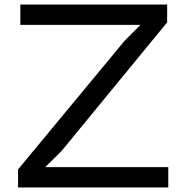

<svg xmlns="http://www.w3.org/2000/svg" viewBox="-20 -830 825 850"><path d="M725 0H60V-80L532 -650L600 -718V-720H70V-810H720V-731L252 -161L182 -92V-90H725Z"/></svg>

Font: TypoPRO Sinkin Sans
Style: 400 Regular
Weight: 400
Designer: Keith Bates
Foundry: K-Type
Version: Sinkin Sans (version 1.0)  by Keith Bates   •   © 2014   www